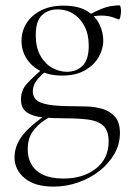

<svg xmlns="http://www.w3.org/2000/svg" viewBox="-20 -414 484 714"><path d="M179 280Q109 280 71.5 248.5Q34 217 34 171Q34 119 77.5 73.5Q121 28 195 -14L206 -1Q173 15 145 33.5Q117 52 100 77.5Q83 103 83 142Q83 174 97.5 198.5Q112 223 141.5 236.5Q171 250 216 250Q289 250 336.5 213Q384 176 384 112Q384 71 363.5 53Q343 35 307 30.5Q271 26 223 26Q177 26 139.5 22.5Q102 19 80 4Q58 -11 58 -44Q58 -78 79 -101.5Q100 -125 136 -156L147 -146Q122 -125 112 -108.5Q102 -92 102 -74Q102 -54 115.5 -42Q129 -30 162 -24.5Q195 -19 253 -19Q275 -19 304 -18Q333 -17 361 -9Q389 -1 407.5 20Q426 41 426 81Q426 122 405.5 158Q385 194 350 221.5Q315 249 270.5 264.5Q226 280 179 280ZM211 -133Q163 -133 129.5 -150.5Q96 -168 78 -197.5Q60 -227 60 -262Q60 -298 78.5 -327.5Q97 -357 132 -375Q167 -393 216 -393Q271 -393 303.5 -373Q336 -353 350 -323Q364 -293 364 -264Q364 -231 346.5 -201Q329 -171 295 -152Q261 -133 211 -133ZM229 -147Q264 -147 287 -169.5Q310 -192 310 -244Q310 -286 294.5 -316Q279 -346 253 -362.5Q227 -379 194 -379Q159 -379 136 -357.5Q113 -336 113 -284Q113 -236 131 -205.5Q149 -175 175.5 -161Q202 -147 229 -147ZM301 -319V-353Q332 -371 361 -382.5Q390 -394 425 -394Q427 -394 428.5 -387Q430 -380 430 -373Q430 -363 427.5 -351.5Q425 -340 421 -342Q414 -345 397 -350.5Q380 -356 356 -356Q343 -356 332 -354Q321 -352 310 -349Z"/></svg>

Font: Cormorant Garamond Light
Style: Regular
Weight: 300
Designer: Christian Thalmann (Catharsis Fonts)
Foundry: Catharsis Fonts
Version: Version 4.001